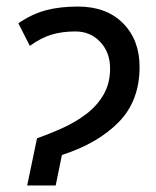

<svg xmlns="http://www.w3.org/2000/svg" viewBox="-20 -566 476 586"><path d="M63 0 93 -144Q133 -158 172.5 -176Q212 -194 244.5 -219Q277 -244 296.5 -278Q316 -312 316 -357Q316 -406 286 -438Q256 -470 210 -470Q170 -470 138 -460.5Q106 -451 71 -426L36 -495Q77 -523 119.5 -534.5Q162 -546 218 -546Q305 -546 355.5 -495Q406 -444 406 -362Q406 -258 342 -193Q278 -128 169 -93L150 0Z"/></svg>

Font: BC Sans
Style: Italic
Weight: 400
Italic angle: -12°
Designer: Monotype Design Team
Designer: Province of B.C.
Foundry: Monotype Imaging Inc.
Version: Version 2.000;GOOG;noto-source:20170915:90ef993387c0